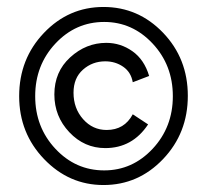

<svg xmlns="http://www.w3.org/2000/svg" viewBox="-20 -607 594 551"><path d="M35 -331Q35 -438 106 -512.5Q177 -587 277 -587Q377 -587 448 -513Q519 -439 519 -332Q519 -225 448 -150.5Q377 -76 277 -76Q178 -76 106.5 -150.5Q35 -225 35 -331ZM279 -118Q360 -118 418 -180Q476 -242 476 -331Q476 -420 418 -482Q360 -544 279 -544Q197 -544 139 -482Q81 -420 81 -331Q81 -242 139 -180Q197 -118 279 -118ZM136 -336Q136 -401 181.5 -442.5Q227 -484 285 -484Q326 -484 360 -460Q394 -436 408 -389L361 -371Q356 -400 333.5 -415.5Q311 -431 282 -431Q245 -431 218 -407Q191 -383 191 -341Q191 -296 218.5 -265Q246 -234 286 -234Q337 -234 361 -279L405 -250Q360 -182 282 -182Q222 -182 179 -227.5Q136 -273 136 -336Z"/></svg>

Font: Lobster Two
Style: Bold
Weight: 700
Designer: Pablo Impallari
Foundry: Pablo Impallari. www.impallari.com
Version: Version 1.006